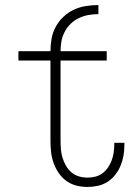

<svg xmlns="http://www.w3.org/2000/svg" viewBox="-20 -733 540 761"><path d="M327 8Q304 8 282.5 2.5Q261 -3 243 -16Q225 -29 212.5 -47.5Q200 -66 192.5 -87Q185 -108 182.5 -130Q180 -152 180 -175V-493H53V-530H180Q180 -555 184.5 -580Q189 -605 201 -627Q213 -649 231.5 -666.5Q250 -684 272.5 -694.5Q295 -705 320 -709Q345 -713 370 -713V-677Q350 -677 330.5 -673.5Q311 -670 293 -661.5Q275 -653 260.5 -639Q246 -625 236.5 -607Q227 -589 223.5 -569.5Q220 -550 220 -530H403V-493H220V-175Q220 -158 221.5 -140.5Q223 -123 228 -107Q233 -91 241.5 -76Q250 -61 263 -50Q276 -39 292.5 -34Q309 -29 327 -29Q343 -29 358.5 -33Q374 -37 386.5 -46.5Q399 -56 408 -69Q417 -82 422.5 -97Q428 -112 430.5 -128Q433 -144 433 -160Q433 -162 433 -164Q433 -166 433 -167H473Q473 -165 473 -162.5Q473 -160 473 -158Q473 -137 469.5 -116.5Q466 -96 458 -76.5Q450 -57 437 -40.5Q424 -24 406.5 -12.5Q389 -1 368 3.5Q347 8 327 8Z"/></svg>

Font: Iosevka Slab Extralight
Style: Regular
Weight: 200
Monospace: yes
Designer: Belleve Invis
Foundry: Belleve Invis
Version: Version 11.1.1; ttfautohint (v1.8.3)